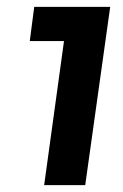

<svg xmlns="http://www.w3.org/2000/svg" viewBox="-20 -765 360 561"><path d="M109 -224 167 -645H67L80 -745H302L229 -224Z"/></svg>

Font: Plus Jakarta Sans ExtraBold
Style: Italic
Weight: 800
Italic angle: -8°
Designer: Gumpita Rahayu
Foundry: Tokotype
Version: Version 2.071; ttfautohint (v1.8.4.7-5d5b);gftools[0.9.29]